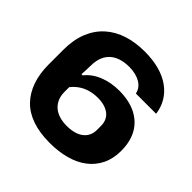

<svg xmlns="http://www.w3.org/2000/svg" viewBox="-189 -911 1093 1093"><g transform="rotate(45 357.5 -364.5)"><path d="M360 11Q279 11 218.5 -10Q158 -31 119 -71.5Q80 -112 60 -170Q40 -228 40 -301V-420Q40 -499 64 -559Q88 -619 132.5 -659.5Q177 -700 238.5 -720Q300 -740 375 -740Q441 -740 493.5 -725.5Q546 -711 583.5 -683.5Q621 -656 643 -618.5Q665 -581 671 -535H508Q504 -555 492.5 -570Q481 -585 463.5 -595Q446 -605 423.5 -610.5Q401 -616 375 -616Q323 -616 287 -598.5Q251 -581 232.5 -547Q214 -513 214 -462Q214 -451 213.5 -439.5Q213 -428 212.5 -416.5Q212 -405 211 -394H221Q254 -436 309 -458Q364 -480 429 -480Q509 -480 565 -452Q621 -424 650.5 -372Q680 -320 680 -245Q680 -182 656.5 -134Q633 -86 590.5 -53.5Q548 -21 489 -5Q430 11 360 11ZM359 -126Q403 -126 434 -138.5Q465 -151 481.5 -175Q498 -199 498 -231V-264Q498 -289 489 -308Q480 -327 463.5 -339.5Q447 -352 424 -358.5Q401 -365 372 -365Q340 -365 311 -357Q282 -349 258 -333Q234 -317 214 -292V-256Q214 -222 225 -198Q236 -174 255 -158Q274 -142 301 -134Q328 -126 359 -126Z"/></g></svg>

Font: Hubot Sans SemiExpanded
Style: Bold
Weight: 700
Width: 6
Designer: Deni Anggara
Foundry: GitHub, Inc., Subsidiary of Microsoft Corporation
Version: Version 2.000